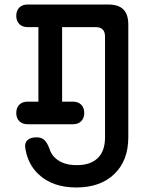

<svg xmlns="http://www.w3.org/2000/svg" viewBox="-20 -750 640 850"><path d="M102 -630Q79 -630 65.5 -643.5Q52 -657 52 -680Q52 -703 65.5 -716.5Q79 -730 102 -730H459Q505 -730 526.5 -708Q548 -686 548 -641V-142Q548 -39 486 20.5Q424 80 318 80Q211 80 149 20Q105 -22 93 -88Q87 -114 100 -128Q113 -142 142 -142Q163 -142 175.5 -131Q188 -120 198 -94Q206 -67 225 -50Q259 -19 318 -19Q378 -18 411.5 -49Q445 -80 445 -142V-588Q445 -609 434.5 -619.5Q424 -630 403 -630H255V-300H303Q326 -300 339.5 -286.5Q353 -273 353 -250Q353 -227 339.5 -213.5Q326 -200 303 -200H102Q79 -200 65.5 -213.5Q52 -227 52 -250Q52 -273 65.5 -286.5Q79 -300 102 -300H150V-630Z"/></svg>

Font: Maple Mono Medium
Style: Regular
Weight: 500
Monospace: yes
Designer: subframe7536
Version: Version 7.000